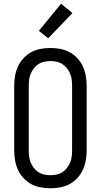

<svg xmlns="http://www.w3.org/2000/svg" viewBox="-20 -1000 540 1028"><path d="M250 8Q223 8 196.5 3Q170 -2 147 -14.5Q124 -27 105.5 -47Q87 -67 76 -91.5Q65 -116 60.5 -142Q56 -168 56 -195V-540Q56 -567 60.5 -593Q65 -619 76 -643.5Q87 -668 105.5 -688Q124 -708 147 -720.5Q170 -733 196.5 -738Q223 -743 250 -743Q277 -743 303.5 -738Q330 -733 353 -720.5Q376 -708 394.5 -688Q413 -668 424 -643.5Q435 -619 439.5 -593Q444 -567 444 -540V-195Q444 -168 439.5 -142Q435 -116 424 -91.5Q413 -67 394.5 -47Q376 -27 353 -14.5Q330 -2 303.5 3Q277 8 250 8ZM250 -62Q267 -62 283.5 -65.5Q300 -69 314 -78Q328 -87 338.5 -100.5Q349 -114 355.5 -129.5Q362 -145 364 -161.5Q366 -178 366 -195V-540Q366 -557 364 -573.5Q362 -590 355.5 -605.5Q349 -621 338.5 -634.5Q328 -648 314 -657Q300 -666 283.5 -669.5Q267 -673 250 -673Q233 -673 216.5 -669.5Q200 -666 186 -657Q172 -648 161.5 -634.5Q151 -621 144.5 -605.5Q138 -590 136 -573.5Q134 -557 134 -540V-195Q134 -178 136 -161.5Q138 -145 144.5 -129.5Q151 -114 161.5 -100.5Q172 -87 186 -78Q200 -69 216.5 -65.5Q233 -62 250 -62ZM238 -795 188 -835 307 -980 368 -930Z"/></svg>

Font: Iosevka NFM
Style: Regular
Weight: 400
Monospace: yes
Designer: Belleve Invis
Foundry: Belleve Invis
Version: Version 29.0.4; ttfautohint (v1.8.4);Nerd Fonts 3.3.0